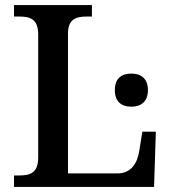

<svg xmlns="http://www.w3.org/2000/svg" viewBox="-20 -734 672 754"><path d="M35 0H585L592 -217H539L527 -142C520 -96 497 -53 441 -53H247V-603C247 -660 281 -669 320 -669H341V-714H35V-669H56C97 -669 130 -660 130 -599V-115C130 -54 97 -45 56 -45H35ZM496 -315C531 -315 561 -333 561 -380C561 -428 531 -445 496 -445C459 -445 431 -428 431 -380C431 -333 459 -315 496 -315Z"/></svg>

Font: Noto Serif Thai Medium
Style: Regular
Weight: 500
Designer: Monotype Design Team
Foundry: Monotype Imaging Inc.
Version: Version 1.901;PS 001.901;hotconv 1.0.88;makeotf.lib2.5.64775